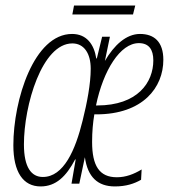

<svg xmlns="http://www.w3.org/2000/svg" viewBox="-20 -660 611 690"><path d="M240 -608H458L466 -640H246ZM126 10C181 10 218 -26 250 -87H252L237 0H265L285 -95C295 -24 331 10 393 10C433 10 463 0 487 -14L489 -51C461 -34 432 -23 400 -23C337 -23 311 -64 311 -150C311 -187 314 -219 319 -249H326C494 -249 567 -346 567 -445C567 -510 534 -538 483 -538C434 -538 390 -498 357 -441L375 -528H347L328 -450H326C318 -501 291 -538 239 -538C102 -538 28 -301 28 -138C28 -42 63 10 126 10ZM329 -281H325C351 -407 412 -505 479 -505C515 -505 531 -482 531 -443C531 -364 475 -281 329 -281ZM134 -24C93 -24 66 -58 66 -141C66 -282 131 -504 240 -504C282 -504 306 -468 306 -413C306 -359 293 -291 277 -227C251 -121 209 -24 134 -24Z"/></svg>

Font: Noto Sans ExtraCondensed ExtraLight
Style: Italic
Weight: 200
Width: 2
Italic angle: -12°
Designer: Monotype Design Team
Foundry: Monotype Imaging Inc.
Version: Version 2.013